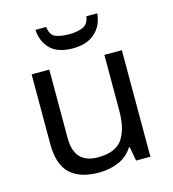

<svg xmlns="http://www.w3.org/2000/svg" viewBox="-111 -832 840 933"><g transform="rotate(-15 309.0 -365.0)"><path d="M533 -536V0H461L448 -71H444Q418 -29 372 -9.5Q326 10 274 10Q177 10 128 -36.5Q79 -83 79 -185V-536H168V-191Q168 -63 287 -63Q376 -63 410.5 -113Q445 -163 445 -257V-536ZM464 -740Q459 -680 418.5 -643Q378 -606 306 -606Q232 -606 194.5 -642.5Q157 -679 153 -740H207Q212 -699 237 -688Q262 -677 308 -677Q347 -677 375.5 -689Q404 -701 409 -740Z"/></g></svg>

Font: Noto Sans Soyombo
Style: Regular
Weight: 400
Designer: Monotype Design Team
Foundry: Monotype Imaging Inc.
Version: Version 2.001; ttfautohint (v1.8.4.7-5d5b)